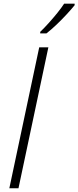

<svg xmlns="http://www.w3.org/2000/svg" viewBox="-20 -1015 422 1035"><path d="M30.3 0 191.4 -759.8H240.7L79.6 0ZM196.8 -835V-843.3Q217.8 -863.3 242.2 -890.4Q266.6 -917.5 289.1 -945.3Q311.5 -973.1 325.7 -995.1H382.3V-986.8Q365.7 -966.3 340.1 -938.5Q314.5 -910.6 285.6 -883.1Q256.8 -855.5 230.5 -835Z"/></svg>

Font: Open Sans Light
Style: Italic
Weight: 300
Italic angle: -12°
Designer: Monotype Design Team
Foundry: Monotype Imaging Inc.
Version: Version 3.003; ttfautohint (v1.8.4)